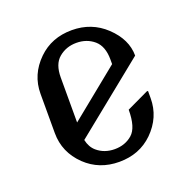

<svg xmlns="http://www.w3.org/2000/svg" viewBox="-104 -650 760 763"><g transform="rotate(-20 276.0 -268.5)"><path d="M478.5 -216.3V-185.5Q478.5 -105 418 -45.4Q361.3 9.8 275.9 9.8Q191.4 9.8 133.8 -45.4Q73.2 -104 73.2 -185.5V-351.6Q73.2 -432.6 133.8 -491.7Q190.4 -546.9 275.9 -546.9Q359.4 -546.9 418 -491.7Q478.5 -434.6 478.5 -365.7L173.8 -119.6Q180.7 -87.9 201.2 -70.3Q231.9 -43.9 275.9 -43.9Q319.8 -43.9 350.3 -70.3Q380.9 -96.7 380.9 -172.4L473.6 -216.3ZM170.9 -194.8 380.9 -365.2V-384.8Q380.9 -440.4 350.6 -466.8Q319.8 -493.2 275.9 -493.2Q232.4 -493.2 201.2 -466.8Q170.9 -441.4 170.9 -384.8Z"/></g></svg>

Font: Nova Slim
Style: Book
Weight: 400
Version: Version 2.000